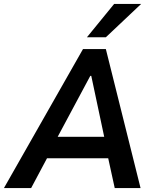

<svg xmlns="http://www.w3.org/2000/svg" viewBox="-43 -954 791 974"><path d="M-23 0 378 -705H494L670 0H539L495 -201L541 -151H157L222 -201L115 0ZM415 -569 233 -229 216 -260H517L492 -230L420 -569ZM398 -765 536 -934H673L494 -765Z"/></svg>

Font: Nunito Sans 7pt SemiCondensed
Style: Bold Italic
Weight: 700
Width: 4
Italic angle: -9°
Designer: Vernon Adams
Foundry: Vernon Adams
Version: Version 3.101;gftools[0.9.27]